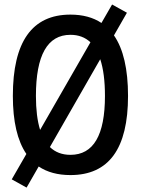

<svg xmlns="http://www.w3.org/2000/svg" viewBox="-20 -768 626 853"><path d="M98.1 65.4 32.2 28.8 97.2 -84Q37.1 -171.9 37.1 -341.8Q37.1 -703.1 293 -703.1Q375 -703.1 430.7 -666L478 -748L543.9 -711.4L486.3 -610.8Q548.8 -520.5 548.8 -341.8Q548.8 9.8 293 9.8Q208.5 9.8 151.9 -28.3ZM139.6 -341.8Q139.6 -250.5 158.2 -190.9L381.8 -580.1Q346.7 -613.3 293 -613.3Q139.6 -613.3 139.6 -341.8ZM293 -80.1Q446.3 -80.1 446.3 -341.8Q446.3 -441.9 425.3 -504.9L201.7 -114.7Q237.3 -80.1 293 -80.1Z"/></svg>

Font: Caskaydia Cove
Style: Regular
Weight: 400
Monospace: yes
Designer: Aaron Bell
Foundry: Saja Typeworks
Version: Version 4.300; ttfautohint (v1.8.3)